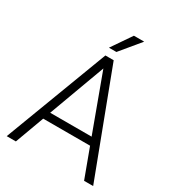

<svg xmlns="http://www.w3.org/2000/svg" viewBox="-210 -1021 1045 1145"><g transform="rotate(30 312.5 -449.0)"><path d="M473.6 -199.2H150.9L77.6 0H14.6L283.7 -710.9H340.8L609.9 0H547.4ZM169.4 -250.5H454.6L312 -637.7ZM372.1 -897.9H442.9L330.1 -761.7H278.8Z"/></g></svg>

Font: RobotoDraft Light
Style: Regular
Weight: 300
Version: Version 2.001151; 2014